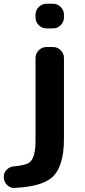

<svg xmlns="http://www.w3.org/2000/svg" viewBox="-48 -793 446 1009"><path d="M196.3 -643.6Q172.9 -643.6 155.8 -660.6Q138.7 -677.7 138.7 -701.2V-715.8Q138.7 -739.3 155.8 -756.3Q172.9 -773.4 196.3 -773.4H230.5Q253.9 -773.4 271 -756.3Q288.1 -739.3 288.1 -715.8V-701.2Q288.1 -677.7 271 -660.6Q253.9 -643.6 230.5 -643.6ZM138.7 -54.7V-488.3Q138.7 -511.7 155.8 -528.8Q172.9 -545.9 196.3 -545.9H230.5Q253.9 -545.9 271 -528.8Q288.1 -511.7 288.1 -488.3V-63.5Q288.1 86.9 222.7 141.6Q168 187.5 31.2 194.3Q29.3 195.3 28.3 195.3Q14.6 195.3 2 188.5Q-10.7 181.6 -19.5 168Q-28.3 154.3 -28.3 136.7Q-28.3 115.2 -13.7 99.6Q2 83 25.4 81.1Q88.9 76.2 109.4 58.6Q138.7 33.2 138.7 -54.7Z"/></svg>

Font: Gen Jyuu Gothic Bold
Style: Bold
Weight: 700
Designer: [Source Han Sans]
Ryoko NISHIZUKA  (kana & ideographs); Paul D. Hunt (Latin, Greek & Cyrillic); Wenlong ZHANG  (bopomofo
Version: Version 1.002.20150607